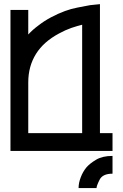

<svg xmlns="http://www.w3.org/2000/svg" viewBox="-20 -740 601 939"><path d="M468.8 -88.9Q489.3 -88.9 530.3 -88.9Q530.3 -59.6 530.3 -2Q364.3 -2 31.2 -2Q31.2 -231.4 31.2 -691.4Q59.6 -691.4 118.2 -691.4Q118.2 -651.4 118.2 -571.3Q140.6 -595.7 168.9 -616.2Q196.3 -637.7 229.5 -655.3Q299.8 -692.4 359.4 -703.1Q418 -714.8 420.9 -714.8Q436.5 -716.8 468.8 -719.7Q468.8 -711.9 468.8 -704.1Q468.8 -696.3 468.8 -688.5Q468.8 -538.1 468.8 -388.7Q468.8 -238.3 468.8 -88.9ZM118.2 -336.9Q118.2 -253.9 118.2 -88.9Q206.1 -88.9 381.8 -88.9Q381.8 -265.6 381.8 -619.1Q358.4 -613.3 329.1 -603.5Q298.8 -592.8 268.6 -576.2Q193.4 -536.1 156.2 -476.6Q118.2 -416 118.2 -336.9ZM402.3 79.1Q418.9 59.6 450.2 41Q481.4 22.5 530.3 22.5Q530.3 51.8 530.3 109.4Q481.4 109.4 466.8 139.6Q452.1 168.9 452.1 179.7Q422.9 179.7 364.3 179.7Q364.3 154.3 375 127Q384.8 100.6 402.3 79.1Z"/></svg>

Font: Oishi
Style: Regular
Weight: 400
Designer: bBranding
Version: Version 1.0